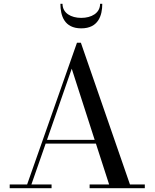

<svg xmlns="http://www.w3.org/2000/svg" viewBox="-20 -989 812 1009"><path d="M308.5 -969H297.5C297.5 -908 317 -840 407 -840C497 -840 517.5 -908 517.5 -969H506C506 -920 460.5 -895 407 -895C353.5 -895 308.5 -920 308.5 -969ZM31 -19.5V0H251V-19.5H145L220 -234.5H484L553.5 -19.5H451V0H741V-19.5H663L405 -764.5H384.5L122.5 -19.5ZM357 -628 477.5 -254H227Z"/></svg>

Font: Bodoni* 11
Style: Regular
Weight: 400
Version: Version 2.3